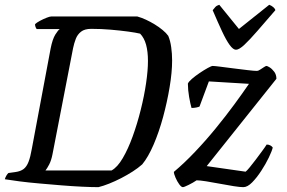

<svg xmlns="http://www.w3.org/2000/svg" viewBox="-30 -772 1184 792"><path d="M376 0Q348.9 0 308.5 -1.9Q268.2 -3.8 222.7 -7.5Q177.1 -11.3 132.4 -15.2Q87.6 -19.1 50.5 -23.9Q13.4 -28.6 -10.1 -32.6Q-7.9 -40.6 -3.7 -47.6Q0.5 -54.5 4.5 -58.3L33.5 -62.3Q54.9 -65.3 67.4 -74.8Q80 -84.4 87.7 -104.5Q95.5 -124.5 101.5 -159.4L178.8 -571.6Q186.5 -610.7 198.2 -629.4Q209.9 -648 216.4 -652H121.4Q118.4 -656 116.5 -660.9Q114.6 -665.8 114.6 -672.4Q121.4 -678.9 135 -686.2Q148.7 -693.5 162 -698.7Q175.2 -704 181.2 -704H536.5Q553.8 -699.2 572.2 -690.7Q590.6 -682.1 608.5 -671.2Q626.3 -660.3 640.9 -648.1Q655.6 -636 664 -624.2Q672.5 -604.3 676.2 -577.5Q680 -550.7 680 -522.5Q680 -473.9 669.7 -412.5Q659.5 -351.2 642.7 -289.1Q625.8 -227 603.5 -175.2Q581.1 -123.5 556.7 -94Q539.9 -79 517.3 -64.5Q494.7 -50 469.5 -37Q444.2 -24.1 420.2 -14.5Q396.3 -5 376 0ZM157.5 -68.8H430.1Q454.4 -82 476.4 -119.7Q498.5 -157.4 517.3 -209.4Q536.2 -261.5 550.5 -318.8Q564.9 -376.2 572.6 -428.9Q580.3 -481.6 580.3 -520.4Q580.3 -559.3 572.6 -587.5Q564.9 -615.7 548 -633.2Q530.6 -637.4 498.3 -641.8Q466 -646.2 426.5 -649.6Q387 -653 346.3 -653Q319.2 -653 304.4 -641.4Q289.6 -629.9 282.6 -611.7Q275.6 -593.5 271.4 -573.1L186.6 -136Q181.6 -110.2 172.8 -93.4Q164 -76.6 157.5 -68.8ZM724.4 0Q717.9 0 709.2 -12Q700.5 -24 693.9 -39.5Q687.2 -55 687.2 -63Q730.2 -99 774.3 -145.5Q818.5 -191.9 859.8 -242.5Q901.1 -293 936.4 -341Q971.6 -389 997 -426.2L831.6 -436.2L793 -332.5Q789.3 -330.5 779.9 -328.6Q770.5 -326.7 760 -326.7Q755 -344.1 750.1 -372.1Q745.2 -400 745 -427Q748 -435 762 -447Q776 -459 793.8 -471Q811.5 -483 826.9 -491.5Q842.3 -500 847.3 -500Q854.3 -500 878.7 -496.9Q903.1 -493.8 934.1 -489.8Q965.1 -485.8 992 -482.7Q1018.9 -479.5 1030.1 -479.5Q1034.9 -479.5 1042.9 -484.7Q1051 -489.8 1058.6 -494.9Q1066.3 -500 1069 -500Q1072.8 -500 1082.5 -494Q1092.1 -488 1101.2 -476Q1110.2 -464 1110.2 -447L822.7 -86.8L983.1 -63.8Q988.1 -67.3 999.6 -81.2Q1011.1 -95 1024.6 -113Q1038.1 -131 1050.7 -148.1Q1063.4 -165.2 1070 -175.8Q1078.8 -175.8 1085.6 -171.9Q1092.4 -168 1095.1 -163.2Q1091.7 -149.1 1079 -122.4Q1066.2 -95.6 1047.8 -67.5Q1029.5 -39.3 1010.2 -19.7Q990.9 0 973.6 0Q960.1 0 933.9 -4.1Q907.6 -8.2 877 -14.1Q846.5 -20 820.1 -24.1Q793.7 -28.2 781 -28.2Q766.3 -18.2 747.7 -9.1Q729.2 0 724.4 0ZM943.5 -566.8Q931.7 -566.8 917.3 -586.6Q902.9 -606.4 885.7 -643.3Q868.5 -680.2 847.3 -729.9Q852.6 -737 858.2 -743Q863.7 -749.1 874.5 -752.3L955.6 -652.5L1080.6 -752.3Q1090.7 -748.3 1097.7 -742.2Q1104.8 -736 1105.8 -729.9Q1063.4 -681 1031.5 -644.1Q999.5 -607.2 977.8 -587Q956 -566.8 943.5 -566.8Z"/></svg>

Font: Texturina Medium
Style: Italic
Weight: 500
Italic angle: -11°
Designer: Guillermo Torres Carreño
Foundry: Omnibus-Type
Version: Version 1.002